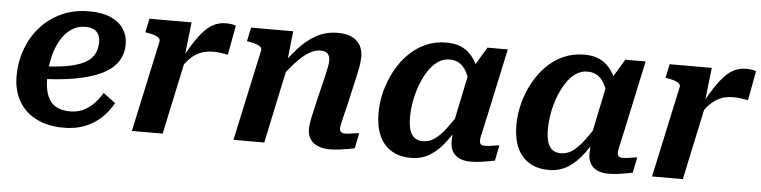

<svg xmlns="http://www.w3.org/2000/svg" viewBox="-39 -725 3618 913"><g transform="rotate(5 1769.5 -268.5)"><path d="M283 13Q207 13 152 -14.5Q97 -42 67.5 -93Q38 -144 38 -214Q38 -280 60 -340.5Q82 -401 123.5 -448Q165 -495 224 -522Q283 -549 355 -549Q418 -549 459.5 -530.5Q501 -512 521.5 -480Q542 -448 542 -408Q542 -359 516 -322Q490 -285 438.5 -261Q387 -237 311.5 -224Q236 -211 136 -209L141 -269Q216 -271 268.5 -280Q321 -289 353.5 -305.5Q386 -322 400.5 -347Q415 -372 415 -406Q415 -428 407.5 -443Q400 -458 384 -466Q368 -474 343 -474Q307 -474 277.5 -454Q248 -434 227 -398Q206 -362 195 -315Q184 -268 184 -213Q184 -162 198 -129.5Q212 -97 239 -82Q266 -67 306 -67Q342 -67 370 -81Q398 -95 420 -118Q442 -141 458 -168L516 -125Q493 -83 459.5 -52Q426 -21 381.5 -4Q337 13 283 13Z M607 0H754L833 -370L826 -373L845 -539H644L630 -473L641 -471Q661 -468 675 -463Q689 -458 696 -451Q703 -444 701 -435ZM1056 -541Q1052 -544 1039.5 -546.5Q1027 -549 1009 -549Q975 -549 948 -534.5Q921 -520 897 -491.5Q873 -463 848.5 -423Q824 -383 796 -331L807 -311Q826 -339 843.5 -358Q861 -377 879 -388Q897 -399 916.5 -404Q936 -409 958 -409Q980 -409 997.5 -406.5Q1015 -404 1030 -401Z M1092 0H1239L1321 -386L1314 -390L1330 -539H1129L1115 -473L1126 -471Q1146 -468 1160 -463Q1174 -458 1181 -451Q1188 -444 1186 -435ZM1618 -216 1648 -348Q1655 -377 1659 -401.5Q1663 -426 1663 -447Q1663 -494 1632.5 -522Q1602 -550 1543 -550Q1487 -550 1441.5 -525.5Q1396 -501 1356 -456.5Q1316 -412 1277 -354L1285 -307Q1320 -355 1351 -389Q1382 -423 1411 -441Q1440 -459 1468 -459Q1492 -459 1502.5 -447Q1513 -435 1513 -416Q1513 -403 1510 -388Q1507 -373 1502 -349L1472 -225Q1462 -182 1456 -155.5Q1450 -129 1447.5 -112.5Q1445 -96 1445 -82Q1445 -54 1458 -34.5Q1471 -15 1495 -5Q1519 5 1550 5Q1573 5 1594.5 2.5Q1616 0 1635 -3.5Q1654 -7 1670 -10L1685 -84Q1677 -83 1666 -81.5Q1655 -80 1642.5 -78Q1630 -76 1618 -76Q1605 -76 1598.5 -81.5Q1592 -87 1592 -98Q1592 -105 1595 -119Q1598 -133 1603.5 -156.5Q1609 -180 1618 -216Z M2235 -352 2191 -335Q2184 -376 2171 -406Q2158 -436 2137 -453Q2116 -470 2083 -470Q2052 -470 2026.5 -452Q2001 -434 1981 -403Q1961 -372 1947 -334Q1933 -296 1926 -256.5Q1919 -217 1919 -181Q1919 -145 1926 -121Q1933 -97 1949 -84.5Q1965 -72 1989 -72Q2020 -72 2045.5 -90Q2071 -108 2098 -143.5Q2125 -179 2158 -231L2176 -198Q2141 -133 2106 -85.5Q2071 -38 2031 -13Q1991 12 1940 12Q1884 12 1845.5 -12Q1807 -36 1787.5 -80.5Q1768 -125 1768 -187Q1768 -240 1781.5 -291.5Q1795 -343 1820 -389.5Q1845 -436 1880.5 -472Q1916 -508 1961.5 -528.5Q2007 -549 2061 -549Q2118 -549 2154 -523.5Q2190 -498 2209.5 -454Q2229 -410 2235 -352ZM2354 -542 2284 -216Q2277 -181 2271 -157Q2265 -133 2262.5 -119Q2260 -105 2260 -98Q2260 -87 2266 -81.5Q2272 -76 2285 -76Q2304 -76 2322.5 -79.5Q2341 -83 2354 -84L2339 -10Q2324 -7 2305.5 -3.5Q2287 0 2266.5 2.5Q2246 5 2223 5Q2193 5 2171 -5Q2149 -15 2137.5 -34.5Q2126 -54 2126 -82Q2126 -91 2127 -109Q2128 -127 2131 -151L2122 -142L2179 -416L2187 -425L2257 -542Z M2893 -352 2849 -335Q2842 -376 2829 -406Q2816 -436 2795 -453Q2774 -470 2741 -470Q2710 -470 2684.5 -452Q2659 -434 2639 -403Q2619 -372 2605 -334Q2591 -296 2584 -256.5Q2577 -217 2577 -181Q2577 -145 2584 -121Q2591 -97 2607 -84.5Q2623 -72 2647 -72Q2678 -72 2703.5 -90Q2729 -108 2756 -143.5Q2783 -179 2816 -231L2834 -198Q2799 -133 2764 -85.5Q2729 -38 2689 -13Q2649 12 2598 12Q2542 12 2503.5 -12Q2465 -36 2445.5 -80.5Q2426 -125 2426 -187Q2426 -240 2439.5 -291.5Q2453 -343 2478 -389.5Q2503 -436 2538.5 -472Q2574 -508 2619.5 -528.5Q2665 -549 2719 -549Q2776 -549 2812 -523.5Q2848 -498 2867.5 -454Q2887 -410 2893 -352ZM3012 -542 2942 -216Q2935 -181 2929 -157Q2923 -133 2920.5 -119Q2918 -105 2918 -98Q2918 -87 2924 -81.5Q2930 -76 2943 -76Q2962 -76 2980.5 -79.5Q2999 -83 3012 -84L2997 -10Q2982 -7 2963.5 -3.5Q2945 0 2924.5 2.5Q2904 5 2881 5Q2851 5 2829 -5Q2807 -15 2795.5 -34.5Q2784 -54 2784 -82Q2784 -91 2785 -109Q2786 -127 2789 -151L2780 -142L2837 -416L2845 -425L2915 -542Z M3090 0H3237L3316 -370L3309 -373L3328 -539H3127L3113 -473L3124 -471Q3144 -468 3158 -463Q3172 -458 3179 -451Q3186 -444 3184 -435ZM3539 -541Q3535 -544 3522.5 -546.5Q3510 -549 3492 -549Q3458 -549 3431 -534.5Q3404 -520 3380 -491.5Q3356 -463 3331.5 -423Q3307 -383 3279 -331L3290 -311Q3309 -339 3326.5 -358Q3344 -377 3362 -388Q3380 -399 3399.5 -404Q3419 -409 3441 -409Q3463 -409 3480.5 -406.5Q3498 -404 3513 -401Z"/></g></svg>

Font: Roboto Serif 20pt SemiBold
Style: Italic
Weight: 600
Italic angle: -10°
Version: Version 1.007